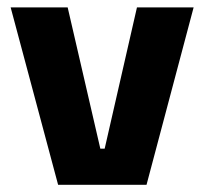

<svg xmlns="http://www.w3.org/2000/svg" viewBox="-20 -512 566 532"><path d="M270 -100 359.5 -491.5H516.5L386 0H141L9.5 -491.5H167.5L258 -100Z"/></svg>

Font: Anek Telugu
Style: Bold
Weight: 700
Designer: Omkar Bhoir (Telugu), Yesha Goshar (Latin)
Foundry: Ek Type
Version: Version 1.003